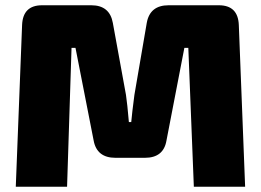

<svg xmlns="http://www.w3.org/2000/svg" viewBox="-20 -710 992 730"><path d="M621 -690H812Q885 -690 888 -615L912 0H717L696 -528H681L613 -176Q602 -110 531 -110H419Q348 -110 336 -176L267 -528H252L235 0H40L64 -615Q67 -690 140 -690H327Q397 -690 409 -623L459 -349Q464 -316 470 -246H479Q479 -249 483.5 -289Q488 -329 491 -349L538 -623Q550 -690 621 -690Z"/></svg>

Font: Exo 2.0 Black
Style: Regular
Weight: 900
Designer: Natanael Gama
Version: Version 1.001;PS 001.001;hotconv 1.0.70;makeotf.lib2.5.58329